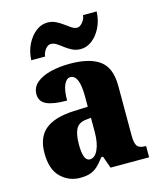

<svg xmlns="http://www.w3.org/2000/svg" viewBox="-117 -859 788 952"><g transform="rotate(-15 277.0 -383.0)"><path d="M176 10Q119 10 77.5 -30Q36 -70 36 -154Q36 -236 84.5 -275Q133 -314 231 -318L303 -321V-374Q303 -485 257 -485Q237 -485 224.5 -457.5Q212 -430 212 -377Q141 -377 107 -393Q73 -409 73 -446Q73 -482 100.5 -505Q128 -528 173 -539Q218 -550 272 -550Q374 -550 425 -512Q476 -474 476 -381V-128Q476 -87 487 -72.5Q498 -58 528 -58H532V0H334L312 -62H303Q283 -35 266 -19.5Q249 -4 228 3Q207 10 176 10ZM246 -66Q272 -66 288 -100.5Q304 -135 304 -191V-264L277 -261Q240 -257 226 -230Q212 -203 212 -151Q212 -66 246 -66ZM345 -606Q321 -606 301.5 -615.5Q282 -625 266 -637.5Q250 -650 235.5 -659.5Q221 -669 206 -669Q191 -669 178 -652.5Q165 -636 163 -616H92Q94 -661 112 -697Q130 -733 157.5 -754.5Q185 -776 217 -776Q240 -776 259.5 -766.5Q279 -757 295.5 -744.5Q312 -732 326.5 -722.5Q341 -713 355 -713Q368 -713 382 -729.5Q396 -746 398 -766H468Q466 -721 448.5 -685Q431 -649 403.5 -627.5Q376 -606 345 -606Z"/></g></svg>

Font: Noto Serif Condensed Black
Style: Regular
Weight: 900
Width: 3
Designer: Monotype Design Team
Foundry: Monotype Imaging Inc.
Version: Version 2.015; ttfautohint (v1.8.4.7-5d5b)